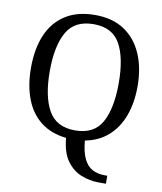

<svg xmlns="http://www.w3.org/2000/svg" viewBox="-100 -805 943 1116"><g transform="rotate(10 371.0 -247.5)"><path d="M559 230Q506 230 455.5 210Q405 190 370 141.5Q335 93 328 8Q237 -2 176.5 -49.5Q116 -97 86 -176.5Q56 -256 56 -359Q56 -470 90.5 -552Q125 -634 195.5 -679.5Q266 -725 372 -725Q473 -725 542.5 -679.5Q612 -634 648.5 -551.5Q685 -469 685 -358Q685 -261 656.5 -184.5Q628 -108 573 -59.5Q518 -11 438 4Q444 72 463.5 111.5Q483 151 514.5 167Q546 183 586 183H602V230ZM371 -44Q483 -44 528.5 -127Q574 -210 574 -358Q574 -507 528.5 -589Q483 -671 372 -671Q260 -671 213.5 -589Q167 -507 167 -358Q167 -210 213.5 -127Q260 -44 371 -44Z"/></g></svg>

Font: Noto Serif Old Uyghur
Style: Regular
Weight: 400
Designer: Lewis McGuffie
Foundry: Google LLC
Version: Version 1.003; ttfautohint (v1.8.4.7-5d5b)